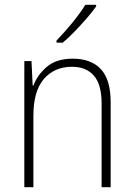

<svg xmlns="http://www.w3.org/2000/svg" viewBox="-20 -851 562 805"><path d="M285 -605Q362 -605 403 -561Q444 -517 444 -422V-66H406V-417Q406 -497 373.5 -534Q341 -571 282 -571Q208 -571 164 -520Q120 -469 120 -366V-66H82V-595H112L117 -492H120Q136 -536 176 -570.5Q216 -605 285 -605ZM383 -824Q367 -801 343 -773.5Q319 -746 293 -719Q267 -692 243 -672H217V-681Q249 -714 283 -755.5Q317 -797 338 -831H383Z"/></svg>

Font: Noto Sans Malayalam UI SemiCondensed ExtraLight
Style: Regular
Weight: 200
Width: 4
Designer: Jelle Bosma - Monotype Design Team
Foundry: Monotype Imaging Inc.
Version: Version 2.104; ttfautohint (v1.8.4.7-5d5b)